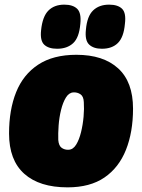

<svg xmlns="http://www.w3.org/2000/svg" viewBox="-20 -797 610 827"><path d="M271 10Q150 10 84.5 -48.5Q19 -107 19 -222Q19 -324 49.5 -400Q80 -476 144.5 -518.5Q209 -561 309 -561Q425 -561 489 -502.5Q553 -444 553 -329Q553 -228 522.5 -151.5Q492 -75 430 -32.5Q368 10 271 10ZM276 -152Q295 -153 308 -174Q321 -195 329 -227.5Q337 -260 340 -294.5Q343 -329 341 -357Q340 -382 326.5 -391Q313 -400 296 -399Q277 -398 264 -377Q251 -356 243 -323.5Q235 -291 232.5 -256.5Q230 -222 231 -194Q233 -169 246 -160Q259 -151 276 -152ZM419 -587Q383 -587 364 -605Q345 -623 350 -669Q355 -727 381 -752Q407 -777 450 -777Q488 -777 506 -759Q524 -741 518 -694Q513 -637 488 -612Q463 -587 419 -587ZM226 -587Q189 -587 170.5 -604.5Q152 -622 157 -667Q163 -726 188.5 -751.5Q214 -777 257 -777Q294 -777 312.5 -759Q331 -741 326 -694Q321 -635 295 -611Q269 -587 226 -587Z"/></svg>

Font: Georama Black
Style: Italic
Weight: 900
Italic angle: -9°
Designer: Jean-Baptiste Levee
Foundry: Production Type
Version: Version 1.000